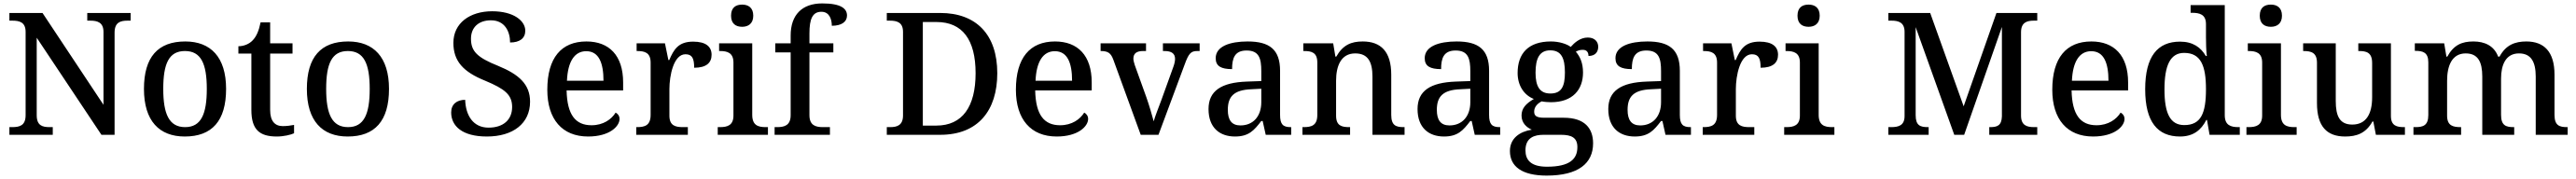

<svg xmlns="http://www.w3.org/2000/svg" viewBox="-20 -790 15083 1049"><path d="M35 0H289V-45H271C228 -45 195 -54 195 -115V-569L574 0H651V-599C651 -659 685 -669 727 -669H745V-714H491V-669H509C550 -669 586 -659 586 -603V-176L229 -714H35V-669H53C94 -669 130 -660 130 -603V-115C130 -54 95 -45 51 -45H35Z M1062 10C1221 10 1304 -81 1304 -269C1304 -456 1213 -547 1065 -547C905 -547 823 -456 823 -269C823 -81 913 10 1062 10ZM1064 -45C970 -45 936 -122 936 -269C936 -417 969 -491 1063 -491C1157 -491 1191 -417 1191 -269C1191 -122 1158 -45 1064 -45Z M1601 10C1641 10 1683 0 1702 -9V-58C1681 -54 1660 -51 1636 -51C1589 -51 1562 -81 1562 -146V-476H1693V-536H1562V-659H1506C1496 -610 1482 -577 1460 -554C1439 -531 1406 -519 1376 -519V-476H1452V-146C1452 -30 1500 10 1601 10Z M2016 10C2175 10 2258 -81 2258 -269C2258 -456 2167 -547 2019 -547C1859 -547 1777 -456 1777 -269C1777 -81 1867 10 2016 10ZM2018 -45C1924 -45 1890 -122 1890 -269C1890 -417 1923 -491 2017 -491C2111 -491 2145 -417 2145 -269C2145 -122 2112 -45 2018 -45Z M2831 10C2985 10 3084 -67 3084 -194C3084 -296 3019 -354 2897 -404C2775 -453 2738 -489 2738 -563C2738 -629 2782 -671 2855 -671C2937 -671 2967 -604 2967 -541C3024 -541 3056 -566 3056 -610C3056 -668 2988 -724 2862 -724C2732 -724 2635 -655 2635 -539C2635 -432 2692 -369 2821 -317C2936 -269 2979 -235 2979 -163C2979 -88 2927 -42 2841 -42C2751 -42 2707 -113 2704 -205C2655 -205 2622 -179 2622 -131C2622 -52 2686 10 2831 10Z M3424 10C3550 10 3608 -50 3608 -93C3608 -112 3596 -125 3585 -130C3561 -91 3513 -56 3444 -56C3350 -56 3301 -117 3298 -260H3629V-307C3629 -465 3547 -547 3414 -547C3267 -547 3185 -451 3185 -264C3185 -91 3272 10 3424 10ZM3514 -317H3300C3305 -429 3344 -490 3413 -490C3487 -490 3514 -421 3514 -317Z M3706 0H4008V-45H3979C3936 -45 3900 -53 3900 -112V-268C3900 -345 3924 -472 3994 -472C4033 -472 4045 -448 4045 -393C4116 -393 4147 -422 4147 -469C4147 -517 4113 -546 4039 -546C3953 -546 3926 -501 3899 -438H3894L3874 -536H3708V-491H3711C3755 -491 3790 -482 3790 -423V-117C3790 -54 3755 -45 3710 -45H3706Z M4326 -633C4361 -633 4391 -651 4391 -698C4391 -746 4361 -763 4326 -763C4289 -763 4261 -746 4261 -698C4261 -651 4289 -633 4326 -633ZM4183 0H4477V-45H4464C4420 -45 4385 -55 4385 -117V-536H4191V-491H4196C4239 -491 4275 -481 4275 -423V-113C4275 -55 4239 -45 4196 -45H4183Z M4516 0H4840V-45H4799C4758 -45 4720 -54 4720 -115V-483H4860V-536H4720V-594C4720 -679 4738 -721 4790 -721C4837 -721 4851 -677 4851 -639C4908 -639 4940 -662 4940 -699C4940 -739 4906 -770 4795 -770C4677 -770 4610 -703 4610 -582V-536H4520V-483H4610V-115C4610 -54 4572 -45 4531 -45H4516Z M5173 0H5486C5707 0 5820 -142 5820 -361C5820 -588 5696 -714 5486 -714H5173V-669H5191C5233 -669 5268 -659 5268 -603V-114C5268 -56 5234 -45 5193 -45H5173ZM5463 -54H5384V-661H5464C5616 -661 5693 -557 5693 -361C5693 -165 5616 -54 5463 -54Z M6168 10C6294 10 6352 -50 6352 -93C6352 -112 6340 -125 6329 -130C6305 -91 6257 -56 6188 -56C6094 -56 6045 -117 6042 -260H6373V-307C6373 -465 6291 -547 6158 -547C6011 -547 5929 -451 5929 -264C5929 -91 6016 10 6168 10ZM6258 -317H6044C6049 -429 6088 -490 6157 -490C6231 -490 6258 -421 6258 -317Z M6500 -439 6660 0H6764L6918 -414C6941 -477 6954 -491 6991 -491H7005V-536H6790V-491H6799C6841 -491 6861 -476 6861 -445C6861 -433 6858 -418 6852 -401L6781 -204C6765 -161 6743 -106 6736 -79C6727 -113 6710 -172 6693 -220L6625 -409C6621 -423 6617 -435 6617 -446C6617 -477 6636 -491 6674 -491H6691V-536H6425V-491C6468 -491 6485 -480 6500 -439Z M7212 10C7293 10 7324 -26 7366 -81H7374L7392 0H7541V-45H7538C7493 -45 7476 -61 7476 -117V-375C7476 -501 7413 -547 7286 -547C7183 -547 7099 -519 7099 -449C7099 -402 7131 -385 7195 -385C7195 -449 7210 -494 7280 -494C7354 -494 7366 -446 7366 -373V-315L7283 -312C7131 -307 7057 -257 7057 -151C7057 -41 7123 10 7212 10ZM7244 -55C7193 -55 7170 -86 7170 -146C7170 -223 7204 -263 7308 -267L7366 -270V-191C7366 -108 7318 -55 7244 -55Z M7607 0H7886V-45H7881C7837 -45 7804 -53 7804 -112V-317C7804 -402 7832 -477 7916 -477C7991 -477 8017 -427 8017 -341V0H8205V-45H8200C8155 -45 8127 -54 8127 -117V-352C8127 -488 8066 -547 7960 -547C7893 -547 7844 -527 7805 -458H7800L7787 -536H7612V-491H7617C7661 -491 7694 -482 7694 -424V-116C7694 -54 7659 -45 7614 -45H7607Z M8436 10C8517 10 8548 -26 8590 -81H8598L8616 0H8765V-45H8762C8717 -45 8700 -61 8700 -117V-375C8700 -501 8637 -547 8510 -547C8407 -547 8323 -519 8323 -449C8323 -402 8355 -385 8419 -385C8419 -449 8434 -494 8504 -494C8578 -494 8590 -446 8590 -373V-315L8507 -312C8355 -307 8281 -257 8281 -151C8281 -41 8347 10 8436 10ZM8468 -55C8417 -55 8394 -86 8394 -146C8394 -223 8428 -263 8532 -267L8590 -270V-191C8590 -108 8542 -55 8468 -55Z M9037 239C9223 239 9309 167 9309 50C9309 -38 9260 -100 9137 -100H9023C8975 -100 8964 -113 8964 -136C8964 -164 8984 -184 9008 -196C9021 -193 9046 -191 9062 -191C9189 -191 9250 -264 9250 -365C9250 -422 9232 -459 9208 -487C9220 -494 9232 -498 9249 -498C9274 -498 9282 -481 9282 -462C9323 -462 9339 -487 9339 -516C9339 -545 9319 -570 9278 -570C9233 -570 9199 -539 9178 -515C9156 -532 9111 -547 9062 -547C8930 -547 8867 -477 8867 -362C8867 -291 8903 -233 8962 -210C8914 -182 8890 -154 8890 -113C8890 -69 8920 -43 8950 -30C8880 -19 8822 20 8822 95C8822 186 8893 239 9037 239ZM9059 -242C8997 -242 8972 -283 8972 -364C8972 -449 8996 -495 9058 -495C9122 -495 9144 -451 9144 -365C9144 -282 9123 -242 9059 -242ZM9039 187C8944 187 8913 147 8913 91C8913 16 8966 0 9018 0H9121C9183 0 9217 17 9217 72C9217 140 9175 187 9039 187Z M9553 10C9634 10 9665 -26 9707 -81H9715L9733 0H9882V-45H9879C9834 -45 9817 -61 9817 -117V-375C9817 -501 9754 -547 9627 -547C9524 -547 9440 -519 9440 -449C9440 -402 9472 -385 9536 -385C9536 -449 9551 -494 9621 -494C9695 -494 9707 -446 9707 -373V-315L9624 -312C9472 -307 9398 -257 9398 -151C9398 -41 9464 10 9553 10ZM9585 -55C9534 -55 9511 -86 9511 -146C9511 -223 9545 -263 9649 -267L9707 -270V-191C9707 -108 9659 -55 9585 -55Z M9951 0H10253V-45H10224C10181 -45 10145 -53 10145 -112V-268C10145 -345 10169 -472 10239 -472C10278 -472 10290 -448 10290 -393C10361 -393 10392 -422 10392 -469C10392 -517 10358 -546 10284 -546C10198 -546 10171 -501 10144 -438H10139L10119 -536H9953V-491H9956C10000 -491 10035 -482 10035 -423V-117C10035 -54 10000 -45 9955 -45H9951Z M10571 -633C10606 -633 10636 -651 10636 -698C10636 -746 10606 -763 10571 -763C10534 -763 10506 -746 10506 -698C10506 -651 10534 -633 10571 -633ZM10428 0H10722V-45H10709C10665 -45 10630 -55 10630 -117V-536H10436V-491H10441C10484 -491 10520 -481 10520 -423V-113C10520 -55 10484 -45 10441 -45H10428Z M11038 0H11274V-45H11270C11225 -45 11198 -54 11198 -115V-631L11424 0H11482L11703 -632V-108C11701 -54 11676 -45 11634 -45H11629V0H11910V-45H11892C11849 -45 11815 -55 11815 -113V-601C11815 -659 11850 -669 11890 -669H11910V-714H11671L11479 -167L11283 -714H11038V-669H11057C11097 -669 11133 -659 11133 -603V-110C11133 -54 11097 -45 11054 -45H11038Z M12237 10C12363 10 12421 -50 12421 -93C12421 -112 12409 -125 12398 -130C12374 -91 12326 -56 12257 -56C12163 -56 12114 -117 12111 -260H12442V-307C12442 -465 12360 -547 12227 -547C12080 -547 11998 -451 11998 -264C11998 -91 12085 10 12237 10ZM12327 -317H12113C12118 -429 12157 -490 12226 -490C12300 -490 12327 -421 12327 -317Z M12746 10C12824 10 12870 -28 12900 -87H12904L12919 0H13096V-45H13088C13043 -45 13008 -56 13008 -115V-760H12808V-715H12816C12860 -715 12898 -706 12898 -649V-572C12898 -539 12899 -494 12903 -462H12897C12868 -512 12822 -546 12746 -546C12615 -546 12542 -460 12542 -267C12542 -75 12615 10 12746 10ZM12771 -57C12688 -57 12655 -126 12655 -266C12655 -405 12688 -480 12770 -480C12868 -480 12898 -405 12898 -267C12898 -125 12868 -57 12771 -57Z M13278 -633C13313 -633 13343 -651 13343 -698C13343 -746 13313 -763 13278 -763C13241 -763 13213 -746 13213 -698C13213 -651 13241 -633 13278 -633ZM13135 0H13429V-45H13416C13372 -45 13337 -55 13337 -117V-536H13143V-491H13148C13191 -491 13227 -481 13227 -423V-113C13227 -55 13191 -45 13148 -45H13135Z M13713 10C13779 10 13834 -8 13873 -78H13878L13893 0H14063V-45H14059C14016 -45 13981 -52 13981 -111V-536H13790V-491H13794C13837 -491 13871 -483 13871 -421V-219C13871 -123 13836 -60 13755 -60C13680 -60 13658 -111 13658 -198V-536H13467V-491H13470C13515 -491 13548 -481 13548 -422V-186C13548 -50 13605 10 13713 10Z M14113 0H14392V-45H14389C14345 -45 14310 -53 14310 -112V-317C14310 -402 14337 -477 14419 -477C14491 -477 14516 -427 14516 -341V0H14703V-45H14700C14655 -45 14626 -54 14626 -117V-330C14626 -409 14653 -477 14731 -477C14802 -477 14829 -427 14829 -341V0H15016V-45H15013C14968 -45 14939 -54 14939 -117V-352C14939 -488 14877 -547 14774 -547C14708 -547 14654 -527 14617 -458H14609C14585 -522 14530 -547 14464 -547C14397 -547 14349 -527 14311 -458H14306L14293 -536H14121V-492H14124C14168 -492 14200 -483 14200 -425V-116C14200 -54 14169 -45 14124 -45H14113Z"/></svg>

Font: Noto Serif Devanagari Medium
Style: Regular
Weight: 500
Designer: Universal Thirst, Indian Type Foundry and the Monotype Design Team
Foundry: Monotype Imaging Inc.
Version: Version 2.004